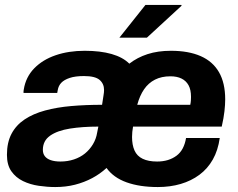

<svg xmlns="http://www.w3.org/2000/svg" viewBox="-20 -743 960 775"><path d="M203 12Q171 12 136.5 7Q102 2 73 -12Q44 -26 26 -51.5Q8 -77 8 -118Q8 -168 26.5 -203Q45 -238 79.5 -261Q114 -284 162 -297Q210 -310 268 -315Q326 -320 392 -320L398 -359Q399 -365 399.5 -370Q400 -375 400 -380Q400 -405 382 -420.5Q364 -436 319 -436Q284 -436 261.5 -428.5Q239 -421 227.5 -409Q216 -397 213 -379L211 -368H75Q75 -371 75 -375Q75 -379 76 -382Q84 -432 118 -467Q152 -502 204.5 -520Q257 -538 322 -538Q385 -538 430.5 -525Q476 -512 502 -486Q534 -511 575.5 -524.5Q617 -538 670 -538Q741 -538 790 -516.5Q839 -495 864 -451.5Q889 -408 889 -342Q889 -321 886 -294Q883 -267 875 -232H517Q515 -221 514 -210.5Q513 -200 513 -190Q513 -158 523 -135.5Q533 -113 556 -102Q579 -91 614 -91Q638 -91 657.5 -97Q677 -103 692.5 -114.5Q708 -126 717.5 -144Q727 -162 731 -186H867Q860 -136 839 -99Q818 -62 785 -37.5Q752 -13 709.5 -0.5Q667 12 617 12Q544 12 491 -7Q438 -26 410 -65Q384 -41 352 -24Q320 -7 283 2.5Q246 12 203 12ZM224 -91Q253 -91 278.5 -99.5Q304 -108 323 -123.5Q342 -139 355 -160.5Q368 -182 372 -207L377 -232Q313 -232 262.5 -224Q212 -216 182.5 -195.5Q153 -175 153 -138Q153 -123 161 -112.5Q169 -102 185 -96.5Q201 -91 224 -91ZM534 -320H748Q750 -329 750.5 -337.5Q751 -346 751 -352Q751 -381 741 -399Q731 -417 712.5 -426Q694 -435 668 -435Q632 -435 605.5 -421.5Q579 -408 561.5 -382.5Q544 -357 534 -320ZM462 -591 567 -723H712L713 -720L573 -591Z"/></svg>

Font: Archivo SemiBold
Style: Bold Italic
Weight: 700
Italic angle: -10°
Version: Version 2.001